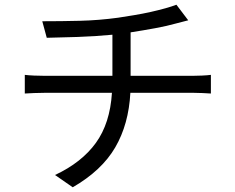

<svg xmlns="http://www.w3.org/2000/svg" viewBox="-20 -754 996 813"><path d="M170 -361Q147 -361 124.5 -360Q102 -359 85 -358V-437Q101 -435 124 -434Q147 -433 168 -433H456V-607Q383 -600 308 -597.5Q233 -595 178 -594L159 -664Q240 -664 319.5 -666Q399 -668 480 -679Q513 -684 549 -690Q585 -696 618.5 -703.5Q652 -711 680.5 -719Q709 -727 727 -734L777 -668L723 -654Q688 -644 636.5 -634.5Q585 -625 533 -617V-433H797Q813 -433 835.5 -434Q858 -435 873 -437V-358Q857 -359 837 -360Q817 -361 799 -361H532Q525 -228 468 -130Q411 -32 288 39L213 -13Q326 -66 386 -149Q446 -232 454 -361Z"/></svg>

Font: Kinto Sans
Style: Regular
Weight: 400
Designer: Authors: Ryoko NISHIZUKA  (kana & ideographs); Paul D. Hunt (Latin, Greek & Cyrillic); Wenlong ZHANG  (bopomofo); Sandol
Foundry: Adobe Systems Incorporated, ookami Inc.
Version: Version 0.001